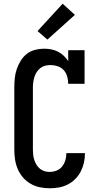

<svg xmlns="http://www.w3.org/2000/svg" viewBox="-20 -1005 540 1033"><path d="M247 8Q221 8 194.5 2.5Q168 -3 144.5 -16.5Q121 -30 103.5 -50.5Q86 -71 75.5 -95.5Q65 -120 61 -146.5Q57 -173 57 -200V-535Q57 -560 59.5 -584.5Q62 -609 70 -632.5Q78 -656 91 -677.5Q104 -699 123.5 -714.5Q143 -730 167.5 -736.5Q192 -743 216 -743Q236 -743 255 -739.5Q274 -736 291 -727.5Q308 -719 322.5 -705.5Q337 -692 347 -676V-735H435V-554H347Q347 -574 341.5 -593.5Q336 -613 323 -627.5Q310 -642 290.5 -648.5Q271 -655 252 -655Q237 -655 223 -651.5Q209 -648 197.5 -639Q186 -630 178 -618Q170 -606 165.5 -592Q161 -578 159 -563.5Q157 -549 157 -535V-200Q157 -186 158.5 -172Q160 -158 164.5 -144.5Q169 -131 176.5 -118.5Q184 -106 195 -97Q206 -88 219.5 -84Q233 -80 247 -80Q266 -80 284 -87Q302 -94 314 -109Q326 -124 331.5 -142.5Q337 -161 337 -180Q337 -180 337 -180.5Q337 -181 337 -181H437Q437 -181 437 -180.5Q437 -180 437 -179Q437 -154 431.5 -129.5Q426 -105 414.5 -82.5Q403 -60 385 -42Q367 -24 344.5 -12.5Q322 -1 297 3.5Q272 8 247 8ZM235 -792 182 -838 317 -985 383 -925Z"/></svg>

Font: Iosevka Slab Semibold
Style: Regular
Weight: 600
Monospace: yes
Designer: Belleve Invis
Foundry: Belleve Invis
Version: Version 11.1.1; ttfautohint (v1.8.3)